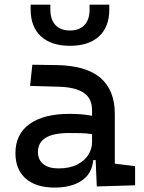

<svg xmlns="http://www.w3.org/2000/svg" viewBox="-20 -803 626 832"><path d="M399.4 4.9 394.5 -109.4H384.3Q378.4 -49.8 333.7 -20Q289.1 9.8 216.8 9.8Q135.7 9.8 91.3 -29.3Q46.9 -68.4 46.9 -139.6Q46.9 -221.7 108.2 -265.6Q169.4 -309.6 281.2 -309.6Q336.9 -309.6 378.9 -301.3V-325.2Q378.9 -377 342.5 -401.1Q306.2 -425.3 234.4 -427.2L110.4 -430.7L120.1 -522.5L224.6 -521Q353 -519 415.3 -465.6Q477.5 -412.1 477.5 -309.6V-93.8L565.4 -83V0ZM378.9 -221.7Q354 -225.6 329.3 -226.1Q304.7 -226.6 279.3 -226.6Q144.5 -226.6 144.5 -144.5Q144.5 -110.4 167.7 -91.8Q190.9 -73.2 233.4 -73.2Q281.7 -73.2 314.2 -89.8Q346.7 -106.4 362.8 -132.3Q378.9 -158.2 378.9 -185.5ZM283.2 -604.5Q202.1 -604.5 157.5 -645.5Q112.8 -686.5 112.8 -761.7V-782.7H198.2V-761.7Q198.2 -718.3 220.2 -694.6Q242.2 -670.9 283.2 -670.9Q324.2 -670.9 346.2 -694.6Q368.2 -718.3 368.2 -761.7V-782.7H453.6V-761.7Q453.6 -686.5 409.2 -645.5Q364.7 -604.5 283.2 -604.5Z"/></svg>

Font: CaskaydiaCove NFP
Style: Regular
Weight: 400
Designer: Aaron Bell
Foundry: Saja Typeworks
Version: Version 2111.001; VTT 6.35;Nerd Fonts 3.1.1